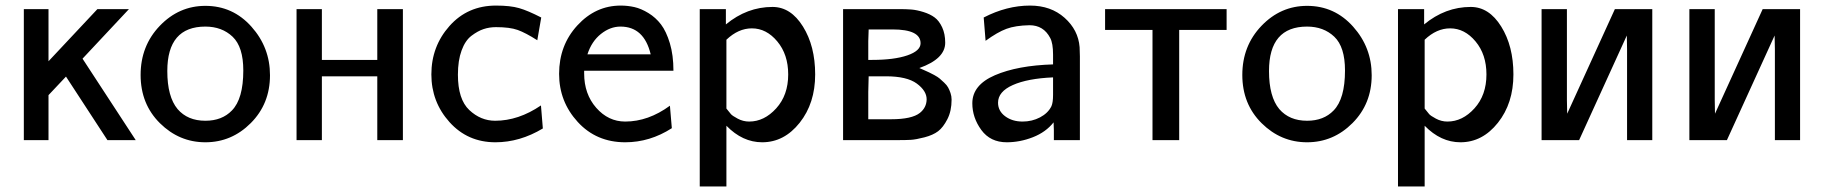

<svg xmlns="http://www.w3.org/2000/svg" viewBox="-20 -505 6576 692"><path d="M65.9 0V-472.2H154.8V-284.2L331.1 -472.2H444.8L277.8 -293.9V-293L469.2 0H367.2L217.8 -229L154.8 -162.1V0Z M720.2 -483.9Q819.3 -483.9 886.2 -408.9Q953.1 -334 953.1 -233.9Q953.1 -130.9 884 -61.5Q814.9 7.8 720.2 7.8Q626 7.8 556.4 -61Q486.8 -129.9 486.8 -234.9Q486.8 -339.8 555.9 -411.9Q625 -483.9 720.2 -483.9ZM583 -249Q583 -156.2 620.1 -111.8Q656.2 -69.8 720.2 -69.8Q780.3 -69.8 815.9 -106.9Q856.9 -148.9 856.9 -251Q856.9 -335.9 818.4 -372.6Q779.8 -409.2 720.2 -409.2Q583 -409.2 583 -249Z M1048.8 0V-472.2H1140.1V-289.1H1339.8V-472.2H1432.1V0H1339.8V-230H1140.1V0Z M1534.7 -236.8Q1534.7 -337.9 1600.1 -411.4Q1665.5 -484.9 1767.6 -484.9Q1819.3 -484.9 1850.8 -475.8Q1882.3 -466.8 1930.7 -441.9L1916.5 -359.9Q1874.5 -386.7 1845.9 -397Q1817.4 -407.2 1767.6 -407.2Q1743.7 -407.2 1722.7 -400.1Q1701.7 -393.1 1679.2 -376Q1656.7 -358.9 1643.6 -323Q1630.4 -287.1 1630.4 -235.8Q1630.4 -147 1671.4 -108.4Q1712.4 -69.8 1764.6 -69.8Q1848.6 -69.8 1929.7 -125L1936.5 -42Q1853.5 7.8 1765.6 7.8Q1665.5 7.8 1600.1 -64.9Q1534.7 -137.7 1534.7 -236.8Z M1995.1 -238.8Q1995.1 -341.8 2060.8 -413.3Q2126.5 -484.9 2217.3 -484.9Q2242.2 -484.9 2266.4 -479.5Q2290.5 -474.1 2316.9 -458Q2343.3 -441.9 2362.3 -417Q2381.3 -392.1 2394.3 -349.1Q2407.2 -306.2 2407.2 -250H2085.4V-240.2Q2085.4 -166 2128.9 -116.5Q2172.4 -66.9 2233.4 -66.9Q2316.4 -66.9 2394.5 -124L2401.4 -43Q2322.3 7.8 2233.4 7.8Q2129.4 7.8 2062.3 -65.4Q1995.1 -138.7 1995.1 -238.8ZM2097.2 -309.1H2325.2Q2301.3 -409.2 2216.3 -409.2Q2179.2 -409.2 2145.8 -382.6Q2112.3 -356 2097.2 -309.1Z M2502 167V-472.2H2596.2V-417Q2672.4 -480 2764.2 -480Q2830.1 -480 2874 -409.4Q2918 -338.9 2918 -236.8Q2918 -132.8 2862.1 -62.5Q2806.2 7.8 2727.1 7.8Q2656.2 7.8 2598.1 -51.8V167ZM2598.1 -113.8Q2609.4 -99.6 2614.3 -93.8Q2619.1 -87.9 2638.7 -77.4Q2658.2 -66.9 2680.2 -66.9Q2734.4 -66.9 2777.6 -114.5Q2820.8 -162.1 2820.8 -236.8Q2820.8 -308.6 2781.5 -355.7Q2742.2 -402.8 2689.9 -402.8Q2641.1 -402.8 2598.1 -361.8Z M3018.6 0V-472.2H3220.7Q3245.6 -472.2 3264.6 -470.7Q3283.7 -469.2 3308.1 -461.7Q3332.5 -454.1 3348.6 -442.1Q3364.7 -430.2 3375.7 -406.5Q3386.7 -382.8 3386.7 -351.1Q3386.7 -293 3293.5 -259.8Q3294.4 -259.8 3309.1 -252.9Q3323.7 -246.1 3328.6 -244.1Q3333.5 -242.2 3347.2 -234.6Q3360.8 -227.1 3366.7 -221.9Q3372.6 -216.8 3382.6 -207.5Q3392.6 -198.2 3397.2 -189.7Q3401.9 -181.2 3405.8 -169.7Q3409.7 -158.2 3409.7 -146Q3409.7 -105 3394.5 -75.4Q3379.4 -45.9 3361.1 -32Q3342.8 -18.1 3311.8 -10Q3280.8 -2 3262.7 -1Q3244.6 0 3217.8 0ZM3109.4 -75.2H3191.4Q3266.6 -75.2 3295.4 -98.1Q3319.3 -117.2 3319.8 -147Q3319.8 -177.7 3284.2 -203.9Q3248.5 -230 3172.9 -230H3110.8L3109.4 -173.8ZM3109.4 -289.1H3123.5Q3202.6 -289.1 3250.2 -305.4Q3297.9 -321.8 3297.9 -349.1Q3297.9 -398.9 3196.8 -398.9H3110.8L3109.4 -356.9Z M3484.4 -132.8Q3484.4 -198.7 3565.9 -233.9Q3647.5 -269 3775.4 -272.9V-308.1Q3775.4 -349.1 3765.1 -368.2Q3741.2 -414.1 3690.4 -414.1Q3639.6 -413.1 3607.4 -401.1Q3575.2 -389.2 3532.2 -357.9L3525.4 -441.9Q3608.4 -484.9 3692.4 -484.9Q3767.6 -484.9 3816.9 -440.9Q3866.2 -397 3871.1 -335L3872.1 -301.8V0H3778.3V-36.1L3777.3 -64Q3749.5 -28.8 3702.9 -10.5Q3656.2 7.8 3608.4 7.8Q3549.3 7.8 3516.8 -36.6Q3484.4 -81.1 3484.4 -132.8ZM3577.1 -134.8Q3577.1 -105 3602.8 -85.9Q3628.4 -66.9 3665.5 -66.9Q3699.7 -66.9 3728.5 -82Q3757.3 -97.2 3769.5 -122.1Q3775.4 -135.3 3775.4 -163.1V-226.1Q3683.6 -222.2 3630.4 -198.5Q3577.1 -174.8 3577.1 -134.8Z M3962.9 -397V-472.2H4400.9V-397H4230V0H4133.8V-397Z M4690.9 -483.9Q4790 -483.9 4856.9 -408.9Q4923.8 -334 4923.8 -233.9Q4923.8 -130.9 4854.7 -61.5Q4785.6 7.8 4690.9 7.8Q4596.7 7.8 4527.1 -61Q4457.5 -129.9 4457.5 -234.9Q4457.5 -339.8 4526.6 -411.9Q4595.7 -483.9 4690.9 -483.9ZM4553.7 -249Q4553.7 -156.2 4590.8 -111.8Q4627 -69.8 4690.9 -69.8Q4751 -69.8 4786.6 -106.9Q4827.6 -148.9 4827.6 -251Q4827.6 -335.9 4789.1 -372.6Q4750.5 -409.2 4690.9 -409.2Q4553.7 -409.2 4553.7 -249Z M5018.6 167V-472.2H5112.8V-417Q5189 -480 5280.8 -480Q5346.7 -480 5390.6 -409.4Q5434.6 -338.9 5434.6 -236.8Q5434.6 -132.8 5378.7 -62.5Q5322.8 7.8 5243.7 7.8Q5172.9 7.8 5114.7 -51.8V167ZM5114.7 -113.8Q5126 -99.6 5130.9 -93.8Q5135.7 -87.9 5155.3 -77.4Q5174.8 -66.9 5196.8 -66.9Q5251 -66.9 5294.2 -114.5Q5337.4 -162.1 5337.4 -236.8Q5337.4 -308.6 5298.1 -355.7Q5258.8 -402.8 5206.5 -402.8Q5157.7 -402.8 5114.7 -361.8Z M5536.1 0V-472.2H5627.4V-145L5628.4 -95.2L5800.3 -472.2H5935.1V0H5844.2V-327.1L5843.3 -377L5671.4 0Z M6068.8 0V-472.2H6160.2V-145L6161.1 -95.2L6333 -472.2H6467.8V0H6377V-327.1L6376 -377L6204.1 0Z"/></svg>

Font: CMU Bright
Style: SemiBold
Weight: 600
Version: Version 0.7.0